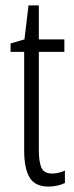

<svg xmlns="http://www.w3.org/2000/svg" viewBox="-20 -677 274 707"><path d="M172 -38Q184 -38 196.5 -41Q209 -44 219 -49V-3Q206 3 191 6.5Q176 10 158 10Q109 10 89 -23.5Q69 -57 69 -123V-486H19V-517L70 -532L85 -657H123V-532H217V-486H123V-126Q123 -81 132.5 -59.5Q142 -38 172 -38Z"/></svg>

Font: Noto Sans Khmer ExtraCondensed Light
Style: Regular
Weight: 300
Width: 2
Designer: Danh Hong and the Monotype Design Team
Foundry: Monotype Imaging Inc.
Version: Version 2.004; ttfautohint (v1.8.4.7-5d5b)